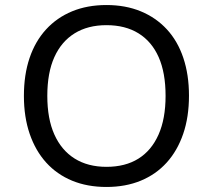

<svg xmlns="http://www.w3.org/2000/svg" viewBox="-20 -734 846 763"><path d="M403 9Q327 9 266.5 -16Q206 -41 163.5 -88Q121 -135 98 -202Q75 -269 75 -353Q75 -437 97.5 -503.5Q120 -570 163 -617Q206 -664 266.5 -689Q327 -714 403 -714Q479 -714 539.5 -689Q600 -664 643 -617.5Q686 -571 708.5 -504Q731 -437 731 -354Q731 -269 708 -202Q685 -135 642.5 -88Q600 -41 539.5 -16Q479 9 403 9ZM403 -71Q478 -71 530 -103.5Q582 -136 610 -199Q638 -262 638 -353Q638 -445 610.5 -507Q583 -569 530.5 -601.5Q478 -634 403 -634Q329 -634 276.5 -601.5Q224 -569 196 -507Q168 -445 168 -353Q168 -262 196 -199.5Q224 -137 276.5 -104Q329 -71 403 -71Z"/></svg>

Font: Nunito Sans 8pt
Style: Regular
Weight: 400
Version: Version 3.101;gftools[0.9.27]